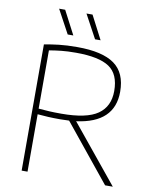

<svg xmlns="http://www.w3.org/2000/svg" viewBox="-100 -1018 869 1092"><g transform="rotate(10 334.5 -472.0)"><path d="M101.5 0V-729Q141.5 -736.5 186.2 -741.8Q231 -747 292 -747Q437 -747 506.2 -697.5Q575.5 -648 575.5 -538.5Q575.5 -359 358 -330.5L628 0H583.5L318 -327Q293.5 -325.5 267 -325.5Q227.5 -325.5 197.8 -327Q168 -328.5 135.5 -331.5V0ZM267 -358Q413.5 -358 477.5 -402.8Q541.5 -447.5 541.5 -537Q541.5 -634.5 482.2 -674.2Q423 -714 290.5 -714Q240 -714 205.5 -710.2Q171 -706.5 135.5 -700.5V-364Q172.5 -361 198.8 -359.5Q225 -358 267 -358ZM383 -808 309.5 -944H344.5L415 -808ZM225 -808 151.5 -944H186.5L257.5 -808Z"/></g></svg>

Font: Encode Sans Semi Expanded Thin
Style: Regular
Weight: 100
Width: 6
Designer: Multiple Designers
Foundry: Impallari Type
Version: Version 3.000; ttfautohint (v1.8.3) -l 8 -r 50 -G 200 -x 14 